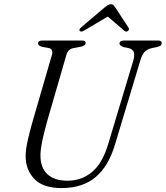

<svg xmlns="http://www.w3.org/2000/svg" viewBox="-20 -896 802 928"><path d="M503.5 -201.5 624.5 -604Q631.5 -629.5 626.8 -643.8Q622 -658 602 -663.5L577 -668.5Q557.5 -675.5 557.5 -685.5Q557.5 -700 579 -700H745Q761.5 -700 761.5 -688Q761.5 -680.5 757.2 -676.5Q753 -672.5 740 -669L711.5 -663Q691.5 -658 679 -645.2Q666.5 -632.5 658 -603L536 -198Q504.5 -92 441.5 -39.5Q378.5 13 277 13Q187.5 13 145.2 -32Q103 -77 104 -144Q104 -173 114.2 -218.2Q124.5 -263.5 136.5 -305.5L230.5 -629Q239.5 -658.5 215 -664L181.5 -670Q163.5 -675.5 164 -687Q164 -700 185 -700H377Q394 -700 394 -688.5Q394 -676 372 -670.5L332.5 -663Q308.5 -657.5 300.5 -629.5L206.5 -305Q192 -252.5 184 -213.8Q176 -175 175.5 -146.5Q175 -85.5 209.2 -54Q243.5 -22.5 305.5 -22.5Q375 -22.5 425.5 -65.2Q476 -108 503.5 -201.5ZM597.5 -745.5Q589 -740 579.5 -748.5L501 -816L387 -748.5Q372 -740 366 -746Q359.5 -753 371.5 -763L485 -859.5Q494 -867 500.8 -871.2Q507.5 -875.5 515.5 -875.5Q523.5 -875.5 528.2 -871.2Q533 -867 537.5 -859.5L601 -762.5Q604.5 -757.5 602.8 -752.8Q601 -748 597.5 -745.5Z"/></svg>

Font: Fraunces 72pt S050 Light
Style: Italic
Weight: 300
Italic angle: -16°
Version: Version 1.000; ttfautohint (v1.8.3)